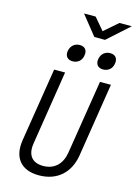

<svg xmlns="http://www.w3.org/2000/svg" viewBox="-166 -1246 943 1339"><g transform="rotate(15 306.0 -576.0)"><path d="M379 -1022H456L612 -1162H523L424 -1076L351 -1162H267ZM496 -819C533 -819 561 -843 566 -880C573 -918 553 -942 516 -942C479 -942 451 -918 445 -880C439 -843 459 -819 496 -819ZM276 -819C313 -819 341 -843 346 -880C353 -918 333 -942 296 -942C259 -942 232 -918 225 -880C219 -843 239 -819 276 -819ZM254 10C386 10 472 -69 493 -197L577 -730H498L413 -197C400 -113 348 -61 266 -61C183 -61 148 -113 162 -197L246 -730H167L82 -197C62 -70 123 10 254 10Z"/></g></svg>

Font: JetBrains Mono Light
Style: Italic
Weight: 336
Italic angle: -9°
Monospace: yes
Designer: Philipp Nurullin, Konstantin Bulenkov
Foundry: JetBrains
Version: Version 2.305